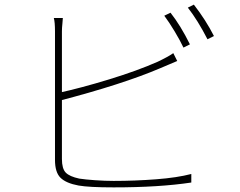

<svg xmlns="http://www.w3.org/2000/svg" viewBox="-20 -812 1040 831"><path d="M802 -620 774 -606Q760 -636 736 -676Q712 -716 691 -744L718 -757Q762 -701 802 -620ZM906 -656 878 -642Q836 -724 793 -779L819 -792Q871 -725 906 -656ZM250 -709Q248 -691 248 -676V-625V-529V-409V-288V-186V-124Q248 -82 264.5 -65Q281 -48 323 -39Q349 -35 391.5 -32Q434 -29 472 -29Q564 -29 655.5 -36Q747 -43 808 -59V-22Q669 -1 472 -1Q366 -1 320 -9Q266 -19 242 -42.5Q218 -66 218 -120V-185V-289V-411V-530V-626V-676Q218 -716 213 -734H252ZM663 -545Q709 -567 730 -582L747 -548L714 -534L674 -517Q510 -447 233 -375V-410Q330 -431 452.5 -468.5Q575 -506 663 -545Z"/></svg>

Font: Merged Yaku Han JP Thin
Style: Regular
Weight: 250
Designer: Ryoko NISHIZUKA 西塚涼子 (kana, bopomofo & ideographs); Paul D. Hunt (Latin, Greek & Cyrillic); Sandoll Communications 산돌커뮤니
Foundry: Adobe
Version: Version 2.004